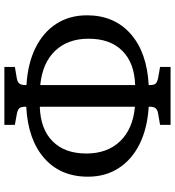

<svg xmlns="http://www.w3.org/2000/svg" viewBox="19 -789 800 878"><g transform="rotate(-90 419.0 -350.0)"><path d="M287 30V-18L339 -27Q356 -30 363 -38.5Q370 -47 370 -65V-70Q271 -76 199.5 -111.5Q128 -147 89 -207.5Q50 -268 50 -348Q50 -473 134.5 -547.5Q219 -622 370 -630V-633Q370 -653 363.5 -661Q357 -669 337 -673L287 -682V-730H552V-682L499 -673Q483 -670 476 -661.5Q469 -653 469 -633V-629Q568 -623 639.5 -587.5Q711 -552 749.5 -492Q788 -432 788 -352Q788 -228 703.5 -153Q619 -78 469 -70V-65Q469 -46 475.5 -38.5Q482 -31 501 -27L552 -18V30ZM370 -133V-568Q268 -565 212 -509.5Q156 -454 156 -355Q156 -259 212.5 -200.5Q269 -142 370 -133ZM469 -132Q570 -135 625.5 -190.5Q681 -246 681 -345Q681 -440 625.5 -498Q570 -556 469 -566Z"/></g></svg>

Font: Text Regular
Style: Regular
Weight: 400
Designer: Latin by Veronika Burian and Jose Scaglione. Greek by Irene Vlachou. Cyrillic by Vera Evstafieva.
Foundry: TypeTogether
Version: Version 3.002